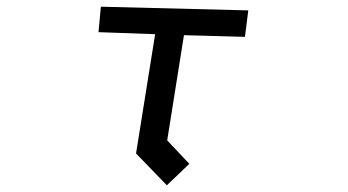

<svg xmlns="http://www.w3.org/2000/svg" viewBox="-20 -532 1040 573"><path d="M386 -74 443 -430 274 -436 281 -512 721 -501 711 -422 529 -427 479 -113 545 -43 478 21Z"/></svg>

Font: Stick
Style: Regular
Weight: 400
Designer: Fontworks Inc.
Foundry: Fontworks Inc.
Version: Version 1.100